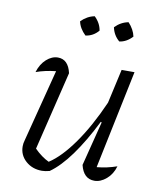

<svg xmlns="http://www.w3.org/2000/svg" viewBox="-79 -751 688 821"><g transform="rotate(10 264.5 -340.5)"><path d="M325 -52 374 -245 370 -247Q325 -157 280 -95Q235 -33 191 -2Q172 3 158 3Q116 3 87.5 -22.5Q59 -48 59 -86Q59 -99 63 -112L144 -427Q97 -422 58 -408Q69 -444 92.5 -465Q116 -486 142 -486Q187 -486 200 -428L117 -86Q148 -55 180 -40Q231 -73 284.5 -148.5Q338 -224 386 -333L419 -481H475L386 -53Q430 -57 473 -72Q463 -37 438 -15.5Q413 6 386 6Q339 6 325 -52ZM266 -687Q292 -662 297 -630Q274 -603 241 -599Q214 -625 208 -655Q234 -681 266 -687ZM413 -687Q425 -674 433 -659.5Q441 -645 444 -630Q419 -603 388 -599Q362 -621 355 -655Q380 -681 413 -687Z"/></g></svg>

Font: Piazzolla Light
Style: Italic
Weight: 300
Italic angle: -11.3°
Designer: Juan Pablo del Peral
Foundry: Huerta Tipografica
Version: Version 1.330